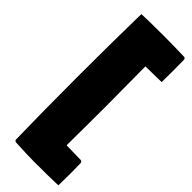

<svg xmlns="http://www.w3.org/2000/svg" viewBox="-272 -731 878 878"><g transform="rotate(45 167.5 -291.5)"><path d="M44.9 -293Q44.9 -504.2 48.1 -672.9Q48.6 -687 48.8 -703.1Q95.2 -705.3 190.9 -705.3Q264.4 -705.3 324.2 -703.1Q328.1 -703.1 330.9 -700.3Q333.7 -697.5 334 -693.4Q334.7 -656.7 334.7 -615Q334.7 -576.2 334 -548.8Q315.9 -547.9 230.7 -546.9Q232.4 -395.5 232.4 -293Q232.4 -169.4 231 -37.1Q269 -36.9 324.2 -35.2Q328.1 -35.2 330.9 -32.3Q333.7 -29.5 334 -25.4Q335 2 335 42.2Q335 85.9 334 119.1Q286.1 121.3 176.3 121.3Q140.9 121.3 58.6 117.2Q54.4 116.9 51.6 114.1Q48.8 111.3 48.8 107.4Q44.9 -76.2 44.9 -293Z"/></g></svg>

Font: Digitalt
Style: Medium
Weight: 500
Designer: gluk
Foundry: gluk
Version: Version 0.60